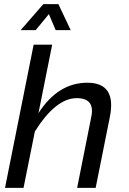

<svg xmlns="http://www.w3.org/2000/svg" viewBox="-20 -916 628 936"><path d="M4.4 0 144 -698.2H234.4L167.5 -364.3Q262.7 -512.7 405.8 -512.7Q548.8 -512.7 515.6 -346.2L446.3 0H356L425.3 -347.7Q443.4 -437.5 354 -437.5Q252 -437.5 149.9 -274.9L94.7 0ZM191.4 -896H264.6L324.7 -769H251.5L218.3 -847.2L153.8 -769H80.6Z"/></svg>

Font: Sansation
Style: Italic
Weight: 400
Designer: Bernd Montag
Version: Version 1.301